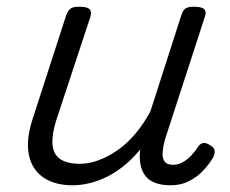

<svg xmlns="http://www.w3.org/2000/svg" viewBox="-20 -535 686 572"><path d="M196 17Q143 17 109 -6.5Q75 -30 66 -74Q57 -118 77 -180L177 -489Q183 -505 191 -510Q199 -515 215 -515Q240 -515 247 -507.5Q254 -500 249 -484L147 -175Q134 -133 136.5 -104Q139 -75 159.5 -61Q180 -47 218 -47Q244 -47 272 -57Q300 -67 328 -86Q356 -105 381.5 -134.5Q407 -164 428 -203L520 -489Q525 -505 533 -510Q541 -515 557 -515Q581 -515 588.5 -507.5Q596 -500 590 -484L471 -118Q466 -99 464.5 -82Q463 -65 470 -54.5Q477 -44 495 -44Q511 -44 525 -52Q539 -60 550.5 -72.5Q562 -85 569 -96Q573 -104 582 -108Q591 -112 605 -103Q619 -95 619.5 -85.5Q620 -76 615 -66Q604 -47 586 -27.5Q568 -8 543.5 4.5Q519 17 488 17Q462 17 443 10Q424 3 413.5 -10.5Q403 -24 399 -42.5Q395 -61 397 -84L398 -90Q374 -61 348.5 -40.5Q323 -20 297 -7.5Q271 5 245.5 11Q220 17 196 17Z"/></svg>

Font: Playwrite RO Light
Style: Regular
Weight: 300
Version: Version 1.002